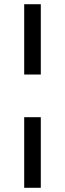

<svg xmlns="http://www.w3.org/2000/svg" viewBox="-20 -747 306 903"><path d="M93.8 -195.8H171.9V136.2H93.8ZM171.9 -727.1V-396.5H93.8V-727.1Z"/></svg>

Font: Sahel VF Regular
Style: Regular
Weight: 400
Foundry: Saber Rastikerdar (saber.rastikerdar@gmail.com)
Version: Version 3.4.0